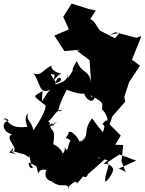

<svg xmlns="http://www.w3.org/2000/svg" viewBox="-49 -965 814 1078"><path d="M245 -256C254 -293 224 -258 213 -241C225 -249 258 -304 186 -274C251 -274 250 -349 301 -349C253 -312 297 -404 325 -461C426 -423 442 -441 416 -462C431 -391 488 -379 481 -432C437 -400 486 -398 459 -431C531 -388 529 -392 523 -349C538 -348 570 -276 546 -289C498 -246 558 -290 528 -223L504 -252L468 -301C410 -223 462 -207 401 -166C447 -225 417 -168 381 -166C428 -148 353 -246 335 -221C341 -174 368 -275 317 -184C325 -210 382 -131 361 -181C326 -184 340 -84 313 -141C325 -97 268 -89 302 -101C304 -127 224 -187 246 -134C264 -235 252 -218 232 -254L273 -283ZM657 0 633 -59 643 -151 598 -152 629 -204 538 -295 566 -266 582 -312 654 -394 649 -422 676 -504 737 -596 692 -630 745 -762 716 -753 599 -784 567 -769 622 -781 597 -750 511 -794 479 -843 458 -859 489 -906 448 -915 353 -945 306 -870 338 -800 256 -765 313 -678 403 -686 383 -680 454 -627 463 -493C455 -579 408 -547 383 -623C332 -541 388 -604 332 -527C310 -576 371 -517 262 -491C271 -561 325 -514 267 -499C212 -581 245 -538 258 -547C250 -485 246 -525 294 -552C242 -562 228 -596 249 -601C188 -575 185 -534 138 -554C175 -512 170 -426 232 -462C179 -396 185 -367 190 -454C135 -419 129 -435 208 -372C204 -366 216 -347 139 -234C123 -297 100 -278 107 -331C116 -328 78 -323 105 -253C17 -242 7 -271 -22 -298C-36 -274 -30 -321 0 -288C-42 -280 -39 -226 18 -211C-28 -189 60 -134 24 -112C16 -118 43 -159 3 -108C40 -106 70 -77 7 -122C121 -85 115 -87 167 -152C98 -123 186 -121 101 -128C155 -159 110 -165 33 -118C123 -93 108 -69 115 -92C132 -27 132 -3 113 -44C165 -16 107 -7 113 -53C175 -22 149 -40 166 9C182 -43 262 25 251 -40C197 -25 190 41 239 52C296 98 324 55 338 92C314 103 374 39 382 60C376 83 416 21 438 4C372 3 457 72 443 -14C406 39 457 23 432 24C455 3 542 -70 541 -74C478 -89 497 -47 505 -81C572 -54 563 -80 532 -43C567 -56 593 -11 586 -14C586 5 561 45 542 56C536 13 571 -31 555 -54L631 -104L598 -106L716 -63L618 -19Z"/></svg>

Font: Hussar Lance
Style: Regular
Weight: 700
Foundry: Cannot Into Space Fonts, PlusOne Fonts
Version: Version 2.27